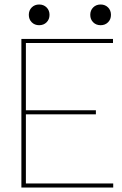

<svg xmlns="http://www.w3.org/2000/svg" viewBox="-20 -833 543 853"><path d="M75 0V-660H482V-642H95V-343H406V-325H95V-18H483V0ZM427 -721Q407 -721 394 -734Q381 -747 381 -767Q381 -787 394 -800Q407 -813 427 -813Q447 -813 460 -800Q473 -787 473 -767Q473 -747 460 -734Q447 -721 427 -721ZM154 -721Q134 -721 121 -734Q108 -747 108 -767Q108 -787 121 -800Q134 -813 154 -813Q174 -813 187 -800Q200 -787 200 -767Q200 -747 187 -734Q174 -721 154 -721Z"/></svg>

Font: Lil Grotesk Thin
Style: Regular
Weight: 100
Designer: Bastien Sozeau
Foundry: NBR — Bastien Sozeau
Version: Version 3.003; ttfautohint (v1.8.4.7-5d5b);gftools[0.9.33]